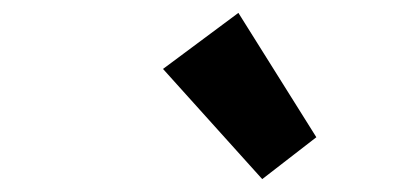

<svg xmlns="http://www.w3.org/2000/svg" viewBox="-20 -847 640 298"><path d="M387 -569 233 -740 350 -827 471 -634Z"/></svg>

Font: TypoPRO Source Code Pro
Style: Bold Italic
Weight: 700
Italic angle: -11°
Monospace: yes
Designer: Paul D. Hunt, Teo Tuominen
Foundry: Adobe Systems Incorporated
Version: Version 1.030;PS 1.0;hotconv 1.0.84;makeotf.lib2.5.63406